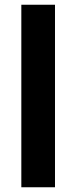

<svg xmlns="http://www.w3.org/2000/svg" viewBox="-20 -790 322 810"><path d="M70 0V-770H212V0Z"/></svg>

Font: Junction
Style: Bold
Weight: 700
Designer: Caroline Hadilaksono
Foundry: Caroline Hadilaksono, Tyler Finck, The League of Moveable Type
Version: Version 2.000; ttfautohint (v1.8.3)